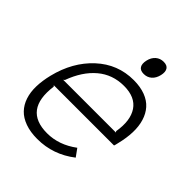

<svg xmlns="http://www.w3.org/2000/svg" viewBox="-231 -983 1135 1135"><g transform="rotate(45 336.5 -416.0)"><path d="M131.8 -346.2H573.2L567.9 -353Q585.4 -457 545.7 -516.1Q505.9 -575.2 412.1 -575.2Q316.4 -575.2 247.6 -516.8Q178.7 -458.5 140.1 -353ZM626 -310.1Q625 -303.2 622.3 -294.4Q619.6 -285.6 619.1 -284.2H115.2L121.1 -277.8Q91.3 -55.2 288.1 -55.2Q386.7 -55.2 475.1 -121.1L509.8 -73.2Q402.8 9.8 271 9.8Q212.9 9.8 169.4 -5.9Q126 -21.5 99.1 -49.6Q72.3 -77.6 59.1 -117.4Q45.9 -157.2 47.1 -205.6Q48.3 -253.9 62 -310.1Q98.6 -458.5 197 -549.3Q295.4 -640.1 428.2 -640.1Q483.9 -640.1 525.6 -624.3Q567.4 -608.4 593 -579.3Q618.7 -550.3 631.1 -509.5Q643.6 -468.8 642.1 -418.5Q640.6 -368.2 626 -310.1ZM521 -774.9Q513.7 -743.2 493.4 -725.1Q473.1 -707 443.8 -707Q414.6 -707 403.6 -724.9Q392.6 -742.7 399.9 -774.9Q407.2 -806.2 427.7 -824Q448.2 -841.8 477.1 -841.8Q506.3 -841.8 517.3 -824Q528.3 -806.2 521 -774.9Z"/></g></svg>

Font: Sinkin Sans 300 Light Italic
Style: Regular
Weight: 300
Italic angle: -112°
Designer: Keith Bates
Foundry: K-Type
Version: Sinkin Sans (version 1.0)  by Keith Bates   •   © 2014   www